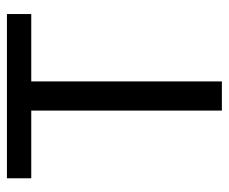

<svg xmlns="http://www.w3.org/2000/svg" viewBox="-72 -572 644 540"><g transform="rotate(-90 250.0 -302.0)"><path d="M18.6 -604.5H480.5V-536.1H291V0H209V-536.1H18.6Z"/></g></svg>

Font: BabelStone Flags
Style: Regular
Weight: 400
Designer: Andrew West
Foundry: BabelStone
Version: Version 4.12